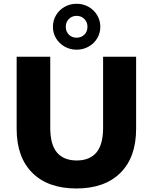

<svg xmlns="http://www.w3.org/2000/svg" viewBox="-20 -1007 827 1039"><path d="M70.1 -310.1V-700H251.9V-315.8Q251.9 -224.1 288.6 -181.3Q325.3 -138.6 395 -138.6Q464.7 -138.6 501.3 -181.3Q537.9 -224.1 537.9 -315.8V-700H716.6V-310.1Q716.6 -155.8 631.4 -71.4Q546.3 12.9 393.3 12.9Q240.3 12.9 155.2 -71.4Q70.1 -155.8 70.1 -310.1ZM266.4 -861.9Q266.4 -896 283.3 -924.7Q300.2 -953.4 329.6 -970Q359 -986.6 394.6 -986.6Q430.2 -986.6 459.6 -969.9Q489 -953.2 505.9 -924.6Q522.9 -896 522.9 -861.9Q522.9 -827.6 505.9 -799.5Q489 -771.4 459.6 -754.8Q430.2 -738.1 394.6 -738.1Q359 -738.1 329.7 -754.8Q300.3 -771.4 283.4 -799.5Q266.4 -827.6 266.4 -861.9ZM453.3 -861.9Q453.3 -887.7 436.4 -904.4Q419.5 -921.2 394.6 -921.2Q369.7 -921.2 352.8 -904.4Q336 -887.7 336 -861.6Q336 -836.3 352.5 -819.6Q369 -803 394.4 -803Q419.9 -803 436.6 -819.6Q453.3 -836.1 453.3 -861.9Z"/></svg>

Font: iiserrat Thin
Style: Regular
Weight: 100
Designer: Akira Ohta
Foundry: Akira Ohta
Version: Version 1.200;Glyphs 3.3.1 (3343)